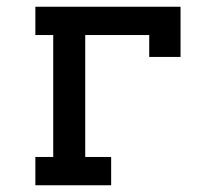

<svg xmlns="http://www.w3.org/2000/svg" viewBox="-20 -550 640 570"><path d="M85 0V-84H138V-446H85V-530H516V-381H423V-446H233V-84H310V0Z"/></svg>

Font: Iosevka Slab Medium Extended
Style: Regular
Weight: 500
Width: 7
Monospace: yes
Designer: Belleve Invis
Foundry: Belleve Invis
Version: Version 11.1.1; ttfautohint (v1.8.3)